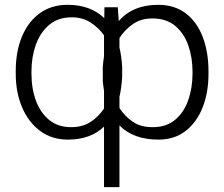

<svg xmlns="http://www.w3.org/2000/svg" viewBox="-20 -558 912 781"><path d="M403.1 203.1V-43Q348.4 9.9 255.7 9.9Q191.1 9.9 143.5 -25.2Q95.9 -60.4 70 -121.1Q44 -181.8 44 -258.5V-268.5Q44 -348.7 69.4 -409.4Q94.8 -470.2 142 -504.3Q189.3 -538.4 254.6 -538.4Q348.7 -538.4 404.1 -484L404.8 -528.4H459.2L463.1 -472.3Q520.2 -538.4 623.6 -538.4Q689.6 -538.4 735.3 -503.9Q780.9 -469.5 804.5 -408.2Q828.1 -346.9 828.1 -266.7V-258.5Q828.1 -181.5 804.2 -120.9Q780.2 -60.4 734.9 -25.2Q689.6 9.9 625 9.9Q522 9.9 465.9 -47.9V203.1ZM108 -268.5V-258.5Q108 -197.4 126.4 -147.9Q144.9 -98.4 180.9 -69.4Q217 -40.5 269.5 -40.8Q315.3 -40.5 348 -61.8Q380.7 -83.1 403.1 -116.5V-188.6Q399.9 -207.7 398.1 -229V-286.6Q399.9 -308.6 403.1 -328.8V-414.4Q381.4 -445 348.7 -466.3Q316.1 -487.6 271.7 -487.6Q215.9 -487.6 179.5 -456.3Q143.1 -425.1 125.5 -375.2Q108 -325.3 108 -268.5ZM763.1 -258.5V-266.7Q763.1 -323.9 745.9 -373.2Q728.7 -422.6 692.6 -452.8Q656.6 -483 599.4 -483Q553.3 -483 520.1 -459.7Q486.9 -436.4 465.9 -403.1V-364.7Q474.4 -329.2 476.9 -286.6V-244.7Q474.4 -200.6 465.9 -164.4V-118.6Q487.2 -85.6 519.7 -63Q552.2 -40.5 600.9 -40.8Q656.2 -40.5 692.3 -70.7Q728.3 -100.9 745.7 -150.6Q763.1 -200.3 763.1 -258.5Z"/></svg>

Font: Inter Extra Light BETA
Style: Regular
Weight: 200
Designer: Rasmus Andersson
Foundry: rsms
Version: Version 3.011;git-f93a4a705